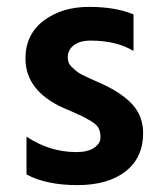

<svg xmlns="http://www.w3.org/2000/svg" viewBox="-20 -533 467 558"><path d="M396 -146Q396 -75 345 -35Q294 5 204.5 5Q115 5 57 -26V-136Q124 -91 202 -91Q235 -91 253.5 -103.5Q272 -116 272 -133.5Q272 -151 266 -161.5Q260 -172 243 -182Q221 -195 198.5 -204.5Q176 -214 174.5 -215Q173 -216 170 -217Q167 -218 165 -219Q54 -269 54 -363Q54 -433 107 -473Q160 -513 238.5 -513Q317 -513 368 -491V-385Q318 -415 243 -415Q212 -415 194.5 -401.5Q177 -388 177 -367Q177 -350 186 -341Q195 -332 201 -327Q207 -322 218 -316Q245 -303 259 -297Q328 -268 362 -232.5Q396 -197 396 -146Z"/></svg>

Font: Hind Mysuru SemiBold
Style: Regular
Weight: 600
Designer: Manushi Parikh, Hitesh Malaviya
Foundry: Indian Type Foundry
Version: Version 0.703;PS 1.0;hotconv 1.0.86;makeotf.lib2.5.63406